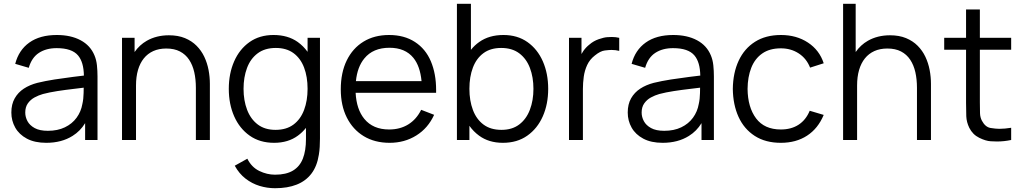

<svg xmlns="http://www.w3.org/2000/svg" viewBox="-20 -740 5402 1015"><path d="M224.5 15Q163.5 15 122.2 -7Q81 -29 60.5 -65.5Q40 -102 40 -145Q40 -189 57.8 -220.2Q75.5 -251.5 106.2 -271.5Q137 -291.5 177.5 -302Q218.5 -312 268.2 -319.8Q318 -327.5 366 -333.5Q397 -337 423.5 -340.5Q422.5 -411.5 392.5 -447Q360 -485.5 279.5 -485.5Q224 -485.5 185.8 -460.5Q147.5 -435.5 132 -381.5L60.5 -402.5Q79 -475 135 -515Q191 -555 280.5 -555Q354.5 -555 406.2 -527.2Q458 -499.5 479.5 -447Q489.5 -423.5 492.5 -394.5Q495.5 -365.5 495.5 -335.5V0H430V-89Q404.5 -47 363.5 -21.5Q305.5 15 224.5 15ZM233 -48.5Q284.5 -48.5 323 -67Q361.5 -85.5 385 -117.8Q408.5 -150 415.5 -190.5Q421.5 -216.5 422 -248Q422.5 -264.5 422.5 -276.5Q397 -273 369 -270Q325.5 -265 283.2 -258.5Q241 -252 207 -243Q184 -236.5 162.5 -224.8Q141 -213 127.2 -193.5Q113.5 -174 113.5 -145Q113.5 -121.5 125.2 -99.5Q137 -77.5 163.2 -63Q189.5 -48.5 233 -48.5Z M1015.5 0V-275.5Q1015.5 -320.5 1007 -358.2Q998.5 -396 979.8 -424.2Q961 -452.5 931.2 -468Q901.5 -483.5 859 -483.5Q820 -483.5 790.2 -470Q760.5 -456.5 740.2 -431.2Q720 -406 709.5 -370Q699 -334 699 -288V0H625V-540H691.5V-465Q717.5 -502.5 756 -524.5Q807 -553.5 873 -553.5Q921.5 -553.5 957.8 -538.5Q994 -523.5 1019.2 -498Q1044.5 -472.5 1060 -439.8Q1075.5 -407 1082.5 -370.2Q1089.5 -333.5 1089.5 -297V0Z M1434 255Q1392.5 255 1352.2 242.8Q1312 230.5 1278 204.2Q1244 178 1221 136L1287.5 99Q1310 144 1350.8 163.8Q1391.5 183.5 1434 183.5Q1492.5 183.5 1528.8 161.8Q1565 140 1581.2 98.2Q1597.5 56.5 1597.5 -5Q1597.5 -6.5 1597.5 -8.5V-64Q1579 -40.5 1555 -23Q1503.5 15 1429 15Q1353.5 15 1300 -22.8Q1246.5 -60.5 1218 -125Q1189.5 -189.5 1189.5 -270.5Q1189.5 -351 1217.8 -415.5Q1246 -480 1299 -517.5Q1352 -555 1426 -555Q1502 -555 1554 -518Q1584 -496.5 1606 -466V-540H1671.5V-7.5Q1671.5 15.5 1670.2 36.8Q1669 58 1665.5 78.5Q1656 139 1626.2 178Q1596.5 217 1548.2 236Q1500 255 1434 255ZM1436.5 -53.5Q1494 -53.5 1531.5 -81.5Q1569 -109.5 1587.5 -158.8Q1606 -208 1606 -270.5Q1606 -334 1587.5 -382.8Q1569 -431.5 1531.8 -459Q1494.5 -486.5 1438 -486.5Q1380 -486.5 1342 -458Q1304 -429.5 1285.8 -380.5Q1267.5 -331.5 1267.5 -270.5Q1267.5 -209 1286.2 -159.8Q1305 -110.5 1342.5 -82Q1380 -53.5 1436.5 -53.5Z M2040 15Q1961 15 1903.2 -20Q1845.5 -55 1813.5 -118.5Q1781.5 -182 1781.5 -267.5Q1781.5 -356 1813 -420.5Q1844.5 -485 1901.8 -520Q1959 -555 2037 -555Q2117 -555 2173.5 -518.2Q2230 -481.5 2257.8 -415.8Q2285.5 -350 2285.5 -264.5Q2285.5 -257 2285.5 -249.5H1860Q1864.5 -162 1906 -111.5Q1952 -55.5 2037 -55.5Q2095 -55.5 2138.2 -82.2Q2181.5 -109 2206.5 -159.5L2275 -133Q2243 -62.5 2180.8 -23.8Q2118.5 15 2040 15ZM2208.5 -311Q2201 -390 2165.5 -434Q2122 -487.5 2039 -487.5Q1952 -487.5 1906 -431Q1869 -386 1861.5 -311Z M2638.5 15Q2564 15 2512.5 -23Q2483 -44.5 2461.5 -75V0H2395.5V-720H2469.5V-476.5Q2488.5 -500.5 2513.5 -518Q2565.5 -555 2641.5 -555Q2715.5 -555 2768.5 -517.5Q2821.5 -480 2849.8 -415.5Q2878 -351 2878 -270.5Q2878 -189.5 2849.5 -125Q2821 -60.5 2767.5 -22.8Q2714 15 2638.5 15ZM2631 -53.5Q2687.5 -53.5 2725 -82Q2762.5 -110.5 2781.2 -159.8Q2800 -209 2800 -270.5Q2800 -331.5 2781.5 -380.5Q2763 -429.5 2725.2 -458Q2687.5 -486.5 2629.5 -486.5Q2573 -486.5 2535.8 -459Q2498.5 -431.5 2480 -382.8Q2461.5 -334 2461.5 -270.5Q2461.5 -208 2480 -158.8Q2498.5 -109.5 2536 -81.5Q2573.5 -53.5 2631 -53.5Z M2988 0V-540H3054V-454.5Q3059 -463.5 3064.5 -471.5Q3079 -491.5 3096 -504.5Q3117 -523 3145 -532.8Q3173 -542.5 3190.5 -543.5Q3208 -544.5 3214 -544.5Q3235.5 -544.5 3253.5 -540V-471Q3234.5 -476 3212.5 -476Q3201 -476 3177.5 -473.2Q3154 -470.5 3124.5 -446.5Q3097.5 -425.5 3084 -396.2Q3070.5 -367 3066 -334.2Q3061.5 -301.5 3061.5 -269.5V0Z M3483 15Q3422 15 3380.8 -7Q3339.5 -29 3319 -65.5Q3298.5 -102 3298.5 -145Q3298.5 -189 3316.2 -220.2Q3334 -251.5 3364.8 -271.5Q3395.5 -291.5 3436 -302Q3477 -312 3526.8 -319.8Q3576.5 -327.5 3624.5 -333.5Q3655.5 -337 3682 -340.5Q3681 -411.5 3651 -447Q3618.5 -485.5 3538 -485.5Q3482.5 -485.5 3444.2 -460.5Q3406 -435.5 3390.5 -381.5L3319 -402.5Q3337.5 -475 3393.5 -515Q3449.5 -555 3539 -555Q3613 -555 3664.8 -527.2Q3716.5 -499.5 3738 -447Q3748 -423.5 3751 -394.5Q3754 -365.5 3754 -335.5V0H3688.5V-89Q3663 -47 3622 -21.5Q3564 15 3483 15ZM3491.5 -48.5Q3543 -48.5 3581.5 -67Q3620 -85.5 3643.5 -117.8Q3667 -150 3674 -190.5Q3680 -216.5 3680.5 -248Q3681 -264.5 3681 -276.5Q3655.5 -273 3627.5 -270Q3584 -265 3541.8 -258.5Q3499.5 -252 3465.5 -243Q3442.5 -236.5 3421 -224.8Q3399.5 -213 3385.8 -193.5Q3372 -174 3372 -145Q3372 -121.5 3383.8 -99.5Q3395.5 -77.5 3421.8 -63Q3448 -48.5 3491.5 -48.5Z M4108 15Q4026.5 15 3970 -21.5Q3913.5 -58 3884.2 -122.2Q3855 -186.5 3854 -270Q3855 -355 3885 -419.2Q3915 -483.5 3971.5 -519.2Q4028 -555 4108.5 -555Q4190.5 -555 4251.2 -515Q4312 -475 4334.5 -405.5L4262.5 -382.5Q4243.5 -431 4202.2 -457.8Q4161 -484.5 4108 -484.5Q4048.5 -484.5 4009.5 -457.2Q3970.5 -430 3951.5 -381.5Q3932.5 -333 3932 -270Q3933 -173 3977 -114.2Q4021 -55.5 4108 -55.5Q4163 -55.5 4201.8 -80.8Q4240.5 -106 4260.5 -154.5L4334.5 -132.5Q4304.5 -60.5 4246.5 -22.8Q4188.5 15 4108 15Z M4827.5 0V-275.5Q4827.5 -320.5 4819 -358.2Q4810.5 -396 4791.8 -424.2Q4773 -452.5 4743.2 -468Q4713.5 -483.5 4671 -483.5Q4632 -483.5 4602.2 -470Q4572.5 -456.5 4552.2 -431.2Q4532 -406 4521.5 -370Q4511 -334 4511 -288V0H4437V-720H4503.5V-465Q4529.5 -502.5 4568 -524.5Q4619 -553.5 4685 -553.5Q4733.5 -553.5 4769.8 -538.5Q4806 -523.5 4831.2 -498Q4856.5 -472.5 4872 -439.8Q4887.5 -407 4894.5 -370.2Q4901.5 -333.5 4901.5 -297V0Z M5325.5 0Q5288 8 5251 8Q5243.5 8 5217.5 6.8Q5191.5 5.5 5156.8 -11.5Q5122 -28.5 5104 -64.5Q5089.5 -94.5 5088.2 -125.2Q5087 -156 5087 -195.5V-477H4971.5V-540H5087V-690H5160V-540H5325.5V-477H5160V-198.5Q5160 -164.5 5160.8 -141.8Q5161.5 -119 5171 -101.5Q5189 -68 5216.5 -63.5Q5244 -59 5263 -59Q5291 -59 5325.5 -64.5Z"/></svg>

Font: Cns Manrope
Style: Regular
Weight: 400
Designer: Mikhail Sharanda
Foundry: Mikhail Sharanda
Version: Version 4.504